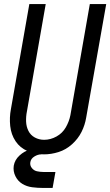

<svg xmlns="http://www.w3.org/2000/svg" viewBox="-20 -755 545 949"><path d="M194 174Q166 174 139 170.5Q112 167 90 153.5Q68 140 56 115.5Q44 91 48 64Q53 35 76.5 13.5Q100 -8 128 -15.5Q156 -23 184 -23V8Q167 8 150 18.5Q133 29 130 46Q127 62 137 75Q147 88 162.5 91.5Q178 95 194 95H254L240 174ZM197 8Q155 8 117 -8Q79 -24 57 -57Q35 -90 30.5 -132Q26 -174 34 -216L125 -735H206L113 -204Q108 -179 109 -154Q110 -129 120.5 -108Q131 -87 152 -75.5Q173 -64 198 -64Q230 -64 259.5 -80.5Q289 -97 305.5 -126Q322 -155 328 -186L424 -735H505L406 -174Q400 -137 383 -103Q366 -69 336 -42Q306 -15 269.5 -3.5Q233 8 197 8Z"/></svg>

Font: Iosevka SS08
Style: Italic
Weight: 400
Italic angle: -10°
Monospace: yes
Designer: Belleve Invis
Foundry: Belleve Invis
Version: 2.1.0; ttfautohint (v1.8.2)